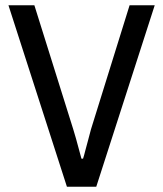

<svg xmlns="http://www.w3.org/2000/svg" viewBox="-20 -706 617 726"><path d="M233 0 12 -686H110L257 -217Q262 -202 267.5 -181.5Q273 -161 278.5 -141Q284 -121 288 -106H294Q298 -118 302.5 -136.5Q307 -155 313 -175.5Q319 -196 324 -217L470 -686H565L344 0Z"/></svg>

Font: Archivo SemiCondensed
Style: Regular
Weight: 400
Width: 4
Designer: Hector Gatti
Foundry: Omnibus-Type
Version: Version 2.001